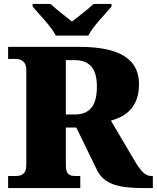

<svg xmlns="http://www.w3.org/2000/svg" viewBox="-20 -951 793 971"><path d="M427 -771C448 -816 513 -880 544 -918V-931H453C432 -910 374 -865 344 -842C314 -865 257 -910 236 -931H145V-918C176 -880 241 -816 262 -771ZM386 0V-61H362C333 -61 313 -67 313 -116V-306H366L471 -90C508 -15 590 0 706 0H753V-61H746C713 -61 691 -86 655 -148L541 -341C618 -362 683 -410 683 -525C683 -638 606 -714 382 -714H21V-653H59C79 -653 113 -646 113 -597V-116C113 -67 84 -61 59 -61H21V0ZM313 -372V-647H356C430 -647 470 -609 470 -513C470 -419 436 -372 358 -372Z"/></svg>

Font: UArctic Serif Black
Style: Regular
Weight: 900
Designer: Customization by Puisto advertising & original work Monotype Design Team
Foundry: Monotype Imaging Inc.
Version: Version 2.004